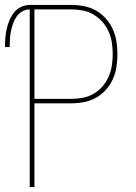

<svg xmlns="http://www.w3.org/2000/svg" viewBox="-30 -755 550 775"><path d="M90 0V-717Q74 -717 60 -709Q46 -701 37 -688Q28 -675 22.5 -659.5Q17 -644 14 -628.5Q11 -613 10 -597Q9 -581 9 -565H-10Q-10 -583 -8.5 -601.5Q-7 -620 -3 -638Q1 -656 8 -673Q15 -690 26.5 -704.5Q38 -719 55 -727Q72 -735 90 -735H259Q284 -735 309.5 -730Q335 -725 357.5 -712.5Q380 -700 397.5 -680Q415 -660 425.5 -636.5Q436 -613 440 -587.5Q444 -562 444 -536Q444 -511 440 -485Q436 -459 425.5 -435.5Q415 -412 397.5 -392.5Q380 -373 357.5 -360.5Q335 -348 310 -343Q285 -338 259 -338H109V0ZM259 -356Q282 -356 305 -360.5Q328 -365 348 -376.5Q368 -388 383.5 -406Q399 -424 408.5 -445.5Q418 -467 421.5 -490Q425 -513 425 -536Q425 -560 421.5 -583Q418 -606 408.5 -627.5Q399 -649 383.5 -666.5Q368 -684 348 -696Q328 -708 305 -712.5Q282 -717 259 -717H109V-356Z"/></svg>

Font: Iosevka Term Curly Thin
Style: Regular
Weight: 100
Designer: Belleve Invis
Foundry: Belleve Invis
Version: Version 32.3.0